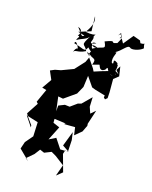

<svg xmlns="http://www.w3.org/2000/svg" viewBox="-182 -1345 1232 1560"><g transform="rotate(15 434.0 -565.0)"><path d="M723 -825 692 -845 584 -814 522 -794 510 -818 458 -895 438 -853 365 -774 263 -736 215 -727 177 -711 208 -639 153 -560 190 -550 139 -438 152 -424 88 -327 101 -304 146 -241 147 -224 90 -310 190 -279 185 -159 131 -96 111 -37 197 48 172 28 232 -23 267 -69 304 -53 362 -76 403 -52 479 6 445 101 495 61 455 -84 465 -115 489 -109 495 -210 486 -275 438 -150 494 -112 424 -113 369 -196 311 -167 370 -284 315 -308V-341L412 -328L399 -320L494 -319L503 -253L561 -301L587 -355L586 -373L625 -492L584 -457L566 -510L569 -591L494 -517L466 -510L408 -468L367 -473L316 -453L312 -404L297 -525L339 -517L439 -587L475 -652L488 -749L544 -667L575 -655L660 -630L657 -613L670 -600L688 -615L691 -665V-777L733 -810L721 -891L698 -855ZM667 -1125C658 -1122 670 -1186 638 -1127C661 -1167 683 -1115 658 -1118C650 -1090 703 -1162 649 -1068C577 -1043 657 -1097 545 -1054C578 -982 544 -1017 462 -971C440 -1010 473 -1002 504 -989C453 -970 426 -1034 485 -1021C399 -988 466 -1046 448 -1067C467 -1116 481 -1068 379 -1089C369 -1089 446 -1161 417 -1231L421 -1106L318 -1074L374 -1057C352 -1038 354 -1055 307 -1113C358 -1096 334 -1055 322 -1044C354 -1042 319 -1025 320 -1005C352 -1028 407 -1030 427 -1071C358 -960 394 -1002 421 -939C349 -903 325 -936 316 -893C332 -963 366 -937 349 -937C362 -920 320 -1024 311 -976C389 -958 408 -922 430 -973C473 -925 460 -969 445 -910C499 -936 446 -883 432 -937C489 -884 523 -911 496 -845C599 -874 539 -854 555 -858C560 -855 563 -803 609 -833C639 -885 611 -816 682 -800C621 -806 684 -859 702 -812C700 -817 683 -821 698 -872C701 -937 695 -866 692 -910C632 -953 678 -881 647 -901C628 -951 687 -1007 647 -990C705 -1019 734 -1077 758 -1059C771 -1042 838 -1055 868 -1082C850 -1148 887 -1111 830 -1115L821 -1136L761 -1158L694 -1076Z"/></g></svg>

Font: Hussar Lance
Style: Italic
Weight: 700
Foundry: Cannot Into Space Fonts, PlusOne Fonts
Version: Version 2.27